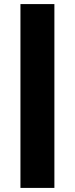

<svg xmlns="http://www.w3.org/2000/svg" viewBox="-20 -816 366 939"><path d="M80 -796H246V103H80Z"/></svg>

Font: TypoPRO Montserrat Alternates
Style: Regular
Weight: 900
Designer: Julieta Ulanovsky
Foundry: Julieta Ulanovsky
Version: Version 6.001